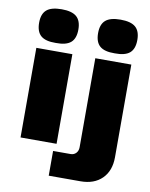

<svg xmlns="http://www.w3.org/2000/svg" viewBox="-98 -804 826 1055"><g transform="rotate(10 315.5 -276.5)"><path d="M260 0H59V-500H260ZM346 42Q364 42 376 29.5Q388 17 388 -4V-500H589V17Q589 93 545 136.5Q501 180 425 180H248V42ZM160 -733Q217 -733 243 -710.5Q269 -688 269 -639Q269 -589 243 -566.5Q217 -544 159 -545Q102 -544 76 -566.5Q50 -589 50 -639Q50 -688 76 -710.5Q102 -733 160 -733ZM488 -733Q546 -733 572 -710.5Q598 -688 598 -639Q598 -589 572 -566.5Q546 -544 488 -545Q431 -544 405 -566.5Q379 -589 379 -639Q379 -688 405 -710.5Q431 -733 488 -733Z"/></g></svg>

Font: Fivo Sans Black
Style: Regular
Weight: 900
Designer: Alexander Slobzheninov
Foundry: Alexander Slobzheninov
Version: 1.0